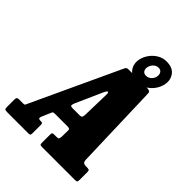

<svg xmlns="http://www.w3.org/2000/svg" viewBox="-315 -1108 1249 1249"><g transform="rotate(45 310.0 -483.5)"><path d="M-49.5 -25.5V-90.5Q-49.5 -103 -45.8 -108.2Q-42 -113.5 -28.5 -113.5H9Q22 -113.5 23.8 -118.5Q25.5 -123.5 30 -131.5L312.5 -739Q318 -749.5 322.2 -752.2Q326.5 -755 342.5 -755H507Q523.5 -755 530.2 -750.5Q537 -746 537.5 -734.5L556 -142.5Q556.5 -127.5 563.2 -120.5Q570 -113.5 589.5 -113.5H596Q608.5 -113.5 614.2 -110.8Q620 -108 620 -94.5V-21Q620 -7 616 -3.5Q612 0 598 0H294.5Q281 0 278.5 -4.5Q276 -9 276 -22.5V-93.5Q276 -107 279.8 -110.2Q283.5 -113.5 297 -113.5H315Q331.5 -113.5 334.5 -118Q337.5 -122.5 339 -137L340 -195.5Q340.5 -206.5 335 -209.5Q329.5 -212.5 315 -212.5H212.5Q198.5 -212.5 191.8 -211.5Q185 -210.5 181 -201L152.5 -134Q144.5 -113.5 167 -113.5H172.5Q183.5 -113.5 186.2 -109.8Q189 -106 189 -95V-18.5Q189 -6.5 184.8 -3.2Q180.5 0 169 0H-21.5Q-40 0 -44.8 -3.5Q-49.5 -7 -49.5 -25.5ZM327.5 -535.5 244.5 -349Q240 -338 239.2 -328.5Q238.5 -319 258 -319H322Q340 -319 343 -327.2Q346 -335.5 346.5 -347.5L351.5 -537.5Q352 -557.5 344.5 -557.5Q340.5 -557.5 336 -551Q331.5 -544.5 327.5 -535.5ZM437.5 -736Q380.5 -736 355.8 -770.5Q331 -805 341 -851Q348 -881.5 367.5 -908Q387 -934.5 415 -950.8Q443 -967 475.5 -967Q533 -967 557.8 -932.2Q582.5 -897.5 572 -851Q565 -820 545.5 -794Q526 -768 498.2 -752Q470.5 -736 437.5 -736ZM446 -806Q466 -806 481 -819.5Q496 -833 500.5 -851.5Q505 -872.5 496.2 -887Q487.5 -901.5 468 -901.5Q448 -901.5 433 -887Q418 -872.5 413.5 -851.5Q409.5 -833 418 -819.5Q426.5 -806 446 -806Z"/></g></svg>

Font: Besley* Condensed Heavy
Style: Italic
Weight: 800
Width: 3
Italic angle: -13°
Designer: Owen Earl
Foundry: indestructible type*
Version: Version 3.000; ttfautohint (v1.8.3)